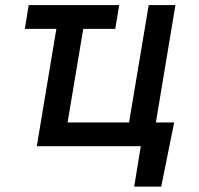

<svg xmlns="http://www.w3.org/2000/svg" viewBox="-20 -565 768 742"><path d="M440.7 -545.5H90.9L76 -453.5H197.8L122.2 0H524.1L498.6 156.2H603L653.1 -91.6H582.4L658 -545.5H554.7L478.7 -91.6H241.1L301.8 -453.5H425.4Z"/></svg>

Font: Magic Ui Pro Medium
Style: Italic
Weight: 500
Italic angle: -9.39999°
Designer: Stefan Endress, Andreas Faust
Version: Version 1.000;FEAKit 1.0